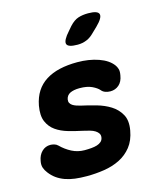

<svg xmlns="http://www.w3.org/2000/svg" viewBox="-117 -874 834 972"><g transform="rotate(-15 300.0 -387.5)"><path d="M218 10Q184 10 156 6.5Q128 3 104.5 -5.5Q81 -14 62 -27.5Q43 -41 28 -61Q17 -75 12 -90Q7 -105 11 -125Q16 -155 34.5 -173Q53 -191 79 -191Q88 -191 99 -188Q110 -185 118 -177Q143 -152 174 -136Q205 -120 241 -120Q259 -120 276 -121.5Q293 -123 306 -127Q319 -131 328 -139Q337 -147 339 -160Q341 -172 335.5 -181Q330 -190 319 -197Q308 -204 292 -208.5Q276 -213 258 -217Q220 -225 183.5 -235.5Q147 -246 120 -265Q93 -284 79.5 -315.5Q66 -347 75 -398Q83 -440 102.5 -470.5Q122 -501 153.5 -521Q185 -541 226.5 -550.5Q268 -560 319 -560Q380 -560 430 -542.5Q480 -525 503 -493Q509 -485 513 -472.5Q517 -460 513 -439Q508 -407 489 -390.5Q470 -374 444 -374Q430 -374 417.5 -378.5Q405 -383 397 -393Q386 -406 361 -418Q336 -430 296 -430Q280 -430 267.5 -427.5Q255 -425 246 -420.5Q237 -416 231.5 -408.5Q226 -401 224 -391Q222 -380 226 -372Q230 -364 238.5 -358.5Q247 -353 257.5 -349.5Q268 -346 280 -343Q317 -335 357.5 -323.5Q398 -312 430 -292Q462 -272 480 -239.5Q498 -207 489 -157Q480 -106 454 -73.5Q428 -41 391 -22.5Q354 -4 309 3Q264 10 218 10ZM345 -645Q294 -645 288.5 -664Q283 -683 320 -724L338 -745Q361 -770 384 -777.5Q407 -785 436 -785Q487 -785 492.5 -765.5Q498 -746 459 -708L433 -683Q414 -663 392 -654Q370 -645 345 -645Z"/></g></svg>

Font: Maple Mono ExtraBold
Style: Italic
Weight: 800
Italic angle: -10°
Monospace: yes
Designer: subframe7536
Version: Version 7.200